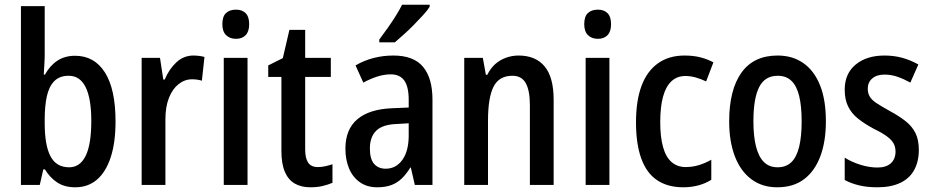

<svg xmlns="http://www.w3.org/2000/svg" viewBox="-20 -786 3959 816"><path d="M170 -555Q170 -534 168.5 -512Q167 -490 166 -469H171Q193 -508 224.5 -528.5Q256 -549 299 -549Q381 -549 426 -478Q471 -407 471 -270Q471 -180 450.5 -117.5Q430 -55 392 -22.5Q354 10 300 10Q255 10 224 -10Q193 -30 171 -66H164L149 0H69V-760H170ZM272 -464Q233 -464 210.5 -441Q188 -418 179 -376.5Q170 -335 170 -280V-262Q170 -169 194.5 -122Q219 -75 274 -75Q320 -75 344 -123.5Q368 -172 368 -272Q368 -367 344 -415.5Q320 -464 272 -464Z M802 -550Q813 -550 825.5 -548.5Q838 -547 849 -544L838 -443Q829 -446 818 -447.5Q807 -449 796 -449Q765 -449 739 -428.5Q713 -408 698 -370Q683 -332 683 -279V0H582V-540H660L674 -448H680Q699 -493 730 -521.5Q761 -550 802 -550Z M1032 -540V0H931V-540ZM983 -745Q1009 -745 1024 -730Q1039 -715 1039 -683Q1039 -652 1024 -636.5Q1009 -621 983 -621Q957 -621 941 -636.5Q925 -652 925 -683Q925 -716 940.5 -730.5Q956 -745 983 -745Z M1331 -76Q1347 -76 1362.5 -79.5Q1378 -83 1393 -88V-9Q1374 -1 1351 4.5Q1328 10 1299 10Q1260 10 1232.5 -6Q1205 -22 1190.5 -56Q1176 -90 1176 -144V-459H1120V-508L1182 -539L1210 -659H1277V-540H1386V-459H1277V-151Q1277 -114 1289.5 -95Q1302 -76 1331 -76Z M1652 -550Q1738 -550 1778 -502Q1818 -454 1818 -363V0H1743L1726 -74H1724Q1707 -46 1687 -27Q1667 -8 1642 1Q1617 10 1583 10Q1540 10 1509.5 -11.5Q1479 -33 1463.5 -70Q1448 -107 1448 -154Q1448 -236 1498.5 -279Q1549 -322 1646 -326L1717 -329V-361Q1717 -418 1698 -444Q1679 -470 1641 -470Q1613 -470 1584.5 -461Q1556 -452 1524 -435L1491 -508Q1527 -529 1567.5 -539.5Q1608 -550 1652 -550ZM1666 -259Q1606 -257 1579 -230.5Q1552 -204 1552 -155Q1552 -110 1570 -89.5Q1588 -69 1619 -69Q1663 -69 1690 -106.5Q1717 -144 1717 -211V-262ZM1806 -757Q1796 -741 1777.5 -721Q1759 -701 1738 -679.5Q1717 -658 1695.5 -639Q1674 -620 1658 -606H1592V-618Q1610 -642 1628 -667.5Q1646 -693 1662 -718.5Q1678 -744 1689 -766H1806Z M2184 -550Q2256 -550 2294.5 -504Q2333 -458 2333 -362V0H2232V-339Q2232 -401 2214.5 -432.5Q2197 -464 2158 -464Q2101 -464 2077.5 -417.5Q2054 -371 2054 -273V0H1953V-540H2032L2045 -468H2051Q2064 -495 2084 -513Q2104 -531 2130 -540.5Q2156 -550 2184 -550Z M2570 -540V0H2469V-540ZM2521 -745Q2547 -745 2562 -730Q2577 -715 2577 -683Q2577 -652 2562 -636.5Q2547 -621 2521 -621Q2495 -621 2479 -636.5Q2463 -652 2463 -683Q2463 -716 2478.5 -730.5Q2494 -745 2521 -745Z M2884 10Q2818 10 2773 -20Q2728 -50 2705.5 -112Q2683 -174 2683 -266Q2683 -358 2706.5 -421Q2730 -484 2776.5 -517Q2823 -550 2889 -550Q2928 -550 2958 -542Q2988 -534 3012 -521L2981 -440Q2958 -451 2936 -457Q2914 -463 2893 -463Q2858 -463 2834 -441Q2810 -419 2798 -375.5Q2786 -332 2786 -267Q2786 -204 2798 -161Q2810 -118 2834.5 -97Q2859 -76 2894 -76Q2923 -76 2949.5 -84Q2976 -92 3003 -107V-22Q2978 -6 2947.5 2Q2917 10 2884 10Z M3490 -270Q3490 -185 3466.5 -122Q3443 -59 3397.5 -24.5Q3352 10 3283 10Q3219 10 3173 -24.5Q3127 -59 3103 -122Q3079 -185 3079 -270Q3079 -404 3131 -477Q3183 -550 3285 -550Q3348 -550 3394 -518Q3440 -486 3465 -424Q3490 -362 3490 -270ZM3182 -270Q3182 -207 3193 -163.5Q3204 -120 3226.5 -97.5Q3249 -75 3285 -75Q3321 -75 3343.5 -97Q3366 -119 3376.5 -162.5Q3387 -206 3387 -270Q3387 -335 3376.5 -378Q3366 -421 3343.5 -442.5Q3321 -464 3285 -464Q3231 -464 3206.5 -416Q3182 -368 3182 -270Z M3885 -149Q3885 -99 3865 -63Q3845 -27 3805.5 -8.5Q3766 10 3709 10Q3666 10 3632 2Q3598 -6 3570 -21V-116Q3598 -98 3636 -86Q3674 -74 3709 -74Q3746 -74 3766 -92Q3786 -110 3786 -142Q3786 -161 3778 -176Q3770 -191 3750 -206Q3730 -221 3693 -239Q3654 -260 3626.5 -282Q3599 -304 3584.5 -333.5Q3570 -363 3570 -405Q3570 -473 3616.5 -511.5Q3663 -550 3739 -550Q3779 -550 3814 -540.5Q3849 -531 3883 -512L3849 -435Q3822 -450 3795 -459.5Q3768 -469 3739 -469Q3706 -469 3687 -452.5Q3668 -436 3668 -409Q3668 -390 3676.5 -375.5Q3685 -361 3705.5 -347.5Q3726 -334 3762 -314Q3799 -294 3827 -272.5Q3855 -251 3870 -222Q3885 -193 3885 -149Z"/></svg>

Font: Noto Sans Bengali Condensed Medium
Style: Regular
Weight: 500
Width: 3
Designer: Jelle Bosma - Monotype Design Team
Foundry: Monotype Imaging Inc.
Version: Version 2.003